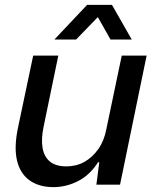

<svg xmlns="http://www.w3.org/2000/svg" viewBox="-20 -757 639 787"><path d="M199 10Q140 10 101.5 -17.5Q63 -45 50 -98Q37 -151 53 -230L116 -529H219L159 -239Q148 -187 154.5 -150.5Q161 -114 185 -94.5Q209 -75 252 -75Q293 -75 326 -93.5Q359 -112 383 -146Q407 -180 416 -228L479 -529H581L472 0H375L387 -92H382Q348 -39 299.5 -14.5Q251 10 199 10ZM203 -595 337 -737H439L520 -595H433L381 -687L292 -595Z"/></svg>

Font: Mona Sans ExtraLight Medium
Style: Italic
Weight: 500
Italic angle: -11.6951°
Version: Version 2.000